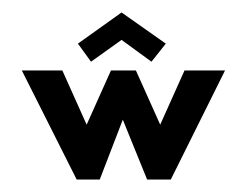

<svg xmlns="http://www.w3.org/2000/svg" viewBox="-20 -288 395 308"><path d="M140 0 177 -96 216 0H254L341 -175H276L237 -88L198 -175H158L119 -88L80 -175H15L103 0ZM105 -218 126 -189 175 -224 223 -189 246 -218 175 -268Z"/></svg>

Font: Hussar Tani
Style: Dwa
Weight: 700
Foundry: Cannot Into Space Fonts
Version: Version 0.92